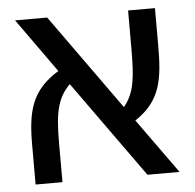

<svg xmlns="http://www.w3.org/2000/svg" viewBox="-45 -610 664 655"><g transform="rotate(-5 287.0 -282.0)"><path d="M30 -564 162 -379C67 -321 51 -250 51 -134V0H143V-134C143 -237 153 -287 197 -331L434 0H544L409 -188C499 -247 509 -321 509 -436V-564H417V-436C417 -335 412 -282 374 -237L140 -564Z"/></g></svg>

Font: FiraGO Unicode
Style: Regular
Weight: 400
Designer: bBox Type
Foundry: bBox Type GmbH
Version: Version 1.001;PS 001.001;hotconv 1.0.88;makeotf.lib2.5.64775